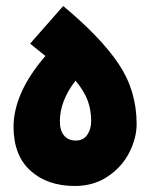

<svg xmlns="http://www.w3.org/2000/svg" viewBox="-20 -613 499 638"><path d="M434 -201Q434 -154 409.5 -106Q385 -58 338 -26.5Q291 5 229 5Q137 5 81 -46Q25 -97 25 -192Q25 -247 51.5 -306.5Q78 -366 131 -427L80 -468L190 -593Q314 -490 374 -401Q434 -312 434 -201ZM283 -211Q283 -247 271.5 -278.5Q260 -310 231 -345Q179 -278 179 -210Q179 -179 193 -162.5Q207 -146 232 -146Q257 -146 270 -165Q283 -184 283 -211Z"/></svg>

Font: Noto Sans Arabic CondBlack
Style: Regular
Weight: 900
Width: 3
Designer: Nadine Chahine
Foundry: Monotype Imaging Inc.
Version: Version 1.001